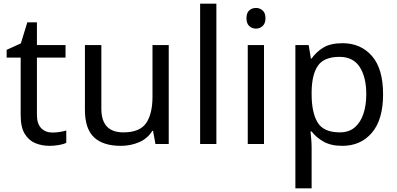

<svg xmlns="http://www.w3.org/2000/svg" viewBox="-20 -780 2150 1040"><path d="M264 -62Q284 -62 305 -65.5Q326 -69 339 -73V-6Q325 1 299 5.5Q273 10 249 10Q207 10 171.5 -4.5Q136 -19 114 -55Q92 -91 92 -156V-468H16V-510L93 -545L128 -659H180V-536H335V-468H180V-158Q180 -109 203.5 -85.5Q227 -62 264 -62Z M894 -536V0H822L809 -71H805Q779 -29 733 -9.5Q687 10 635 10Q538 10 489 -36.5Q440 -83 440 -185V-536H529V-191Q529 -63 648 -63Q737 -63 771.5 -113Q806 -163 806 -257V-536Z M1152 0H1064V-760H1152Z M1367 -737Q1387 -737 1402.5 -723.5Q1418 -710 1418 -681Q1418 -653 1402.5 -639Q1387 -625 1367 -625Q1345 -625 1330 -639Q1315 -653 1315 -681Q1315 -710 1330 -723.5Q1345 -737 1367 -737ZM1410 -536V0H1322V-536Z M1835 -546Q1934 -546 1994.5 -477Q2055 -408 2055 -269Q2055 -132 1994.5 -61Q1934 10 1834 10Q1772 10 1731.5 -13.5Q1691 -37 1668 -68H1662Q1664 -51 1666 -25Q1668 1 1668 20V240H1580V-536H1652L1664 -463H1668Q1692 -498 1731 -522Q1770 -546 1835 -546ZM1819 -472Q1737 -472 1703.5 -426Q1670 -380 1668 -286V-269Q1668 -170 1700.5 -116.5Q1733 -63 1821 -63Q1870 -63 1901.5 -90Q1933 -117 1948.5 -163.5Q1964 -210 1964 -270Q1964 -362 1928.5 -417Q1893 -472 1819 -472Z"/></svg>

Font: Noto Sans Saurashtra
Style: Regular
Weight: 400
Designer: Monotype Design Team
Foundry: Monotype Imaging Inc.
Version: Version 2.001; ttfautohint (v1.8.4.7-5d5b)